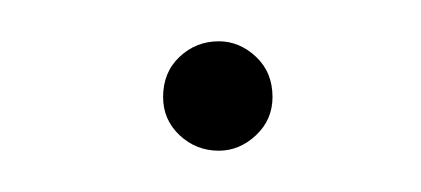

<svg xmlns="http://www.w3.org/2000/svg" viewBox="-20 -327 204 93"><path d="M112 -280Q112 -292 104 -299.5Q96 -307 86 -307Q75 -307 67 -299.5Q59 -292 59 -280Q59 -269 67 -261.5Q75 -254 86 -254Q96 -254 104 -261.5Q112 -269 112 -280Z"/></svg>

Font: Josefin Slab Thin Light
Style: Regular
Weight: 300
Version: Version 2.000